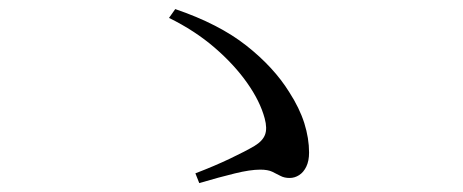

<svg xmlns="http://www.w3.org/2000/svg" viewBox="-20 -568 1040 431"><path d="M418.6 -178.9Q462.4 -195.7 496.9 -212.2Q531.5 -228.7 551.3 -240.4Q569.5 -251.4 574.9 -265.5Q580.3 -279.7 574.1 -302.5Q563.8 -340.8 534.8 -381.9Q505.9 -423 461.6 -461.2Q417.2 -499.4 359.4 -527.8L373.4 -547.6Q471.6 -514.1 533.2 -465.5Q594.7 -417 629.3 -361.2Q652.3 -325.6 663.1 -291.6Q673.8 -257.5 673.8 -225.5Q673.8 -206.8 667.6 -194Q661.4 -181.2 651.5 -174.9Q641.5 -168.5 630.2 -168.5Q618.1 -168.5 609.5 -173.2Q600.9 -177.9 591.1 -182.5Q581.3 -187.2 564.1 -187.2Q541.7 -187.2 507.1 -178.7Q472.4 -170.3 427.3 -157Z"/></svg>

Font: Noto Serif TC
Style: Regular
Weight: 200
Designer: Ryoko NISHIZUKA 西塚涼子 (kana & ideographs); Frank Grießhammer (Latin, Greek & Cyrillic); Wenlong ZHANG 张文龙 (bopomofo); San
Foundry: Adobe
Version: Version 2.001;hotconv 1.1.0;makeotfexe 2.6.0